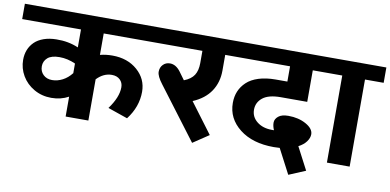

<svg xmlns="http://www.w3.org/2000/svg" viewBox="-87 -869 2445 1203"><g transform="rotate(10 1135.0 -267.5)"><path d="M503.5 0H358.9V-126.4Q309.9 -99.6 249.2 -99.6Q188.6 -99.6 139 -128.2Q89.5 -156.7 62.2 -203.5Q34.9 -250.3 34.9 -303.8Q34.9 -373.6 80.4 -418.6Q102.6 -440.3 138 -453Q173.4 -465.6 218.4 -466.1Q294.7 -467.6 358.9 -439.8V-554.1H-15.2V-651.7H877.1V-554.1H503.5V-417.6Q539.4 -427.2 581.9 -427.2Q678.5 -427.2 741.2 -372.1Q803.8 -317 803.8 -235.6Q803.8 -139.5 739.6 -56.1L613.8 -99.6Q670.9 -177.5 670.9 -240.6Q670.9 -270 651.4 -288.7Q632 -307.4 599.1 -307.4Q546.5 -307.4 503.5 -262.4ZM358.9 -276V-337.2Q308.4 -360 257.1 -360Q205.8 -360 181.5 -338.5Q157.2 -317 157.2 -284.4Q157.2 -251.8 179 -231Q200.7 -210.3 234.8 -210.3Q269 -210.3 301.3 -227Q333.7 -243.7 358.9 -276Z M920.1 -303.3Q884.2 -349.8 884.2 -377.7Q884.2 -405.5 901.7 -423.4Q919.1 -441.4 945.9 -441.4Q982.8 -441.4 1012.1 -402.9L1049 -352.4Q1093.5 -369.6 1112.5 -399.1Q1131.4 -428.7 1131.4 -476.2V-554.1H851.4V-651.7H1367.5V-554.1H1276.5V-454Q1276.5 -379.2 1238.9 -322.5Q1201.2 -265.9 1125.4 -233.6L1268.5 -42.5L1167.8 24.8Z M1675.9 -37.9Q1540.4 -37.9 1458 -102.6Q1375.6 -167.3 1375.6 -266.4Q1375.6 -347.8 1431.7 -400.4Q1460.1 -427.2 1506.8 -442.1Q1553.6 -457 1615.3 -457H1689.1V-554.1H1318.5V-651.7H1955.5V-554.1H1833.7V-353.4H1665.8Q1588 -353.4 1550.8 -323.6Q1513.7 -293.7 1513.7 -247.5Q1513.7 -201.2 1551.1 -171.6Q1588.5 -142.1 1645.6 -142.1H1659.3Q1648.1 -167.8 1648.6 -190.1Q1649.1 -212.3 1670.1 -229.5Q1691.1 -246.7 1733.1 -246.7Q1797.8 -246.7 1845.8 -219.9Q1893.8 -193.1 1893.8 -157.2Q1893.8 -134.5 1876.9 -111Q1860 -87.5 1827.1 -70.3L1901.9 72.8L1795.8 117.3L1713.9 -39.4Q1695.7 -37.9 1675.9 -37.9Z M2021.2 0V-554.1H1925.2V-651.7H2284.6V-554.1H2165.8V0Z"/></g></svg>

Font: Khula
Style: Bold
Weight: 700
Designer: Erin McLaughlin, Steve Matteson
Version: Version 1.000;PS 1.0;hotconv 1.0.72;makeotf.lib2.5.5900; ttf